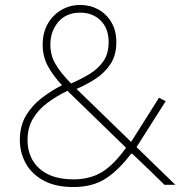

<svg xmlns="http://www.w3.org/2000/svg" viewBox="-20 -745 750 774"><path d="M276 9Q204 9 156 -17Q108 -43 84 -86.2Q60 -129.5 60 -181Q60 -238 85.2 -279.8Q110.5 -321.5 149.8 -351.2Q189 -381 230 -401.5Q193.5 -440.5 172.8 -479Q152 -517.5 152 -565Q152 -613 172.5 -649Q193 -685 227.5 -705Q262 -725 304 -725Q343.5 -725 376.5 -706.8Q409.5 -688.5 429.2 -655Q449 -621.5 449 -575Q449 -522 424.8 -486Q400.5 -450 363.5 -426.2Q326.5 -402.5 288.5 -386.5L508.5 -173Q538 -219.5 565.5 -263Q593 -306 621 -351L648 -337Q617.5 -289 588.5 -243.5Q559.5 -197.5 530.5 -152Q570 -113.5 609 -75.5Q648 -37.5 687 0H643Q611.5 -30.5 579 -62.5Q546 -94 513.5 -125H508Q460 -60.5 407 -25.8Q354 9 276 9ZM183 -565Q183 -522.5 203.5 -487Q224 -451.5 266.5 -408.5Q306 -425.5 340.8 -446.5Q375.5 -467.5 396.8 -498.2Q418 -529 418 -575Q418 -630.5 385.8 -662.2Q353.5 -694 304 -694Q247 -694 215 -656.5Q183 -619 183 -565ZM91 -181Q91 -108.5 139.2 -65.2Q187.5 -22 276 -22Q343 -22 391.2 -51.5Q439.5 -81 488 -149.5L262 -369Q256.5 -374 252 -379Q206.5 -357 170 -329.5Q133.5 -302 112.2 -265.5Q91 -229 91 -181Z"/></svg>

Font: Heraclito Thin
Style: Regular
Weight: 100
Designer: Kostas Bartsokas (font) & Cristiano Sobral (main changes)
Foundry: Kostas Bartsokas (font) & Cristiano Sobral (main changes)
Version: Version 1.00;July 8, 2020;FontCreator 13.0.0.2655 64-bit